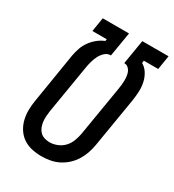

<svg xmlns="http://www.w3.org/2000/svg" viewBox="-179 -838 862 950"><g transform="rotate(30 251.5 -363.5)"><path d="M205 8Q176 8 149 2Q122 -4 100 -19Q78 -34 63.5 -56.5Q49 -79 42.5 -105.5Q36 -132 36.5 -160Q37 -188 42 -217L88 -500Q92 -522 99.5 -544Q107 -566 121 -585.5Q135 -605 154 -620.5Q173 -636 194 -644L196 -655H114L127 -735H277L254 -596H251Q234 -596 220 -583Q206 -570 198 -554Q190 -538 185 -521Q180 -504 177 -487L130 -204Q128 -189 127 -173.5Q126 -158 128 -143Q130 -128 135.5 -114.5Q141 -101 151 -91Q161 -81 175.5 -76.5Q190 -72 205 -72Q227 -72 249 -81Q271 -90 286.5 -107Q302 -124 310 -145.5Q318 -167 322 -189L369 -472Q371 -485 372.5 -497.5Q374 -510 374 -522Q374 -534 372.5 -546.5Q371 -559 366.5 -569.5Q362 -580 353 -588Q344 -596 331 -596H330L353 -735H503L490 -655H408L406 -641Q427 -629 440 -608Q453 -587 458.5 -562.5Q464 -538 463 -511.5Q462 -485 458 -459L411 -176Q407 -152 399 -128Q391 -104 377.5 -82Q364 -60 344.5 -42Q325 -24 302 -12.5Q279 -1 254 3.5Q229 8 205 8Z"/></g></svg>

Font: Iosevka Medium
Style: Italic
Weight: 500
Italic angle: -9°
Monospace: yes
Designer: Belleve Invis
Foundry: Belleve Invis
Version: Version 32.5.0; ttfautohint (v1.8.4)